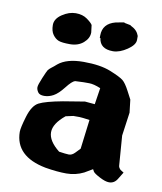

<svg xmlns="http://www.w3.org/2000/svg" viewBox="-73 -664 616 729"><g transform="rotate(10 235.5 -300.0)"><path d="M231 -543.5Q231 -521 210.7 -503.4Q190.4 -485.8 159.2 -485.8Q127.9 -485.8 115.2 -490.7Q102.5 -495.6 92.5 -509.3Q82.5 -522.9 82.5 -546.6Q82.5 -570.3 108.6 -587.9Q134.8 -605.5 161.1 -605.5Q187.5 -605.5 205.1 -592.8Q222.7 -580.1 227.5 -571.8L231 -543.9ZM266.6 -528.8V-538.1Q266.6 -584.5 315.9 -597.2L347.2 -603L351.1 -601.1L373.5 -596.7V-595.7Q400.4 -583 406.2 -562.5H407.2V-545.9Q407.2 -526.9 378.9 -507.6Q350.6 -488.3 325.2 -487.8H324.2H323.7Q274.4 -487.8 269 -528.8ZM242.7 -219.7H219.2L190.4 -213.4Q146.5 -177.7 146.5 -144.3Q146.5 -110.8 189.5 -76.7Q215.3 -72.8 227.3 -72.5Q239.3 -72.3 250.2 -83.5Q261.2 -94.7 268.1 -102.1Q274.9 -159.2 282.2 -215.3Q251 -219.7 242.7 -219.7ZM421.4 -318.4 427.2 -269 414.6 -178.7 423.3 -63.5Q423.8 -56.6 431.6 -48.8L444.3 -41L428.7 -15.6Q417 4.9 396.5 4.9H395.5Q381.8 4.9 359.4 -6.8Q336.9 -18.6 333 -24.9Q329.1 -31.2 328.1 -33.7L297.4 -15.6Q266.1 0 230.7 0Q195.3 0 148.9 -7.8Q30.3 -30.8 29.3 -125Q29.3 -140.6 42.7 -185.5Q56.2 -230.5 80.6 -242.9Q105 -255.4 170.4 -267.6L253.4 -281.2L291.5 -277.8Q296.9 -309.6 301.3 -341.3Q274.4 -352.5 256.8 -352.5H234.9L202.6 -351.1Q190.9 -347.7 170.2 -321Q149.4 -294.4 131.8 -284.9Q114.3 -275.4 96.4 -275.4Q78.6 -275.4 72.3 -284.9Q65.9 -294.4 65.9 -303.5Q65.9 -312.5 78.1 -341.3Q90.3 -370.1 93 -373.8Q95.7 -377.4 99.1 -380.4Q102.5 -383.8 105.5 -385.7Q108.4 -387.7 114.3 -392.6Q120.1 -397.5 124.5 -401.4Q157.2 -428.7 222.2 -428.7Q287.1 -428.7 326.9 -412.6Q366.7 -396.5 378.7 -386.7Q390.6 -377 405 -349.6Q419.4 -322.3 421.4 -318.4Z"/></g></svg>

Font: Drukaatie burti
Style: Bold
Weight: 700
Version: Version 0.14